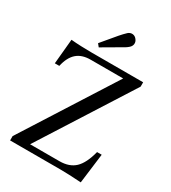

<svg xmlns="http://www.w3.org/2000/svg" viewBox="-219 -1032 1027 1150"><g transform="rotate(30 294.5 -456.5)"><path d="M527 6Q484 3 446 1.5Q408 0 383 0H35V-30L455 -690L481 -660H211Q151 -660 116 -629Q81 -598 67 -534H36L52 -706Q83 -703 122 -701.5Q161 -700 193 -700H551V-670L131 -10L104 -40H353Q421 -40 460 -77Q499 -114 521 -200H553ZM216 -748 200 -768 284 -868Q294 -879 303 -889Q312 -899 322 -908Q336 -920 352.5 -918.5Q369 -917 380 -903Q392 -889 390.5 -872.5Q389 -856 375 -844Q365 -835 354 -828.5Q343 -822 329 -814Z"/></g></svg>

Font: Hedvig Letters Serif 24pt 24pt
Style: Regular
Weight: 400
Version: Version 1.000